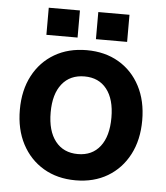

<svg xmlns="http://www.w3.org/2000/svg" viewBox="-50 -717 669 776"><g transform="rotate(5 284.0 -329.0)"><path d="M317.5 -672.5H444V-562.5H317.5ZM116.5 -672.5H243V-562.5H116.5ZM36 -252Q36 -331 67.2 -390.2Q98.5 -449.5 154.5 -482.2Q210.5 -515 285 -515Q359 -515 414.8 -482.2Q470.5 -449.5 501.5 -390.2Q532.5 -331 532.5 -252Q532.5 -172.5 501.5 -113Q470.5 -53.5 414.8 -20.2Q359 13 285 13Q210.5 13 154.5 -20.2Q98.5 -53.5 67.2 -113Q36 -172.5 36 -252ZM407.5 -252Q407.5 -326.5 375.2 -367.5Q343 -408.5 285 -408.5Q226.5 -408.5 193.8 -367.5Q161 -326.5 161 -252Q161 -176.5 193.8 -135Q226.5 -93.5 285 -93.5Q343 -93.5 375.2 -135Q407.5 -176.5 407.5 -252Z"/></g></svg>

Font: Overused Grotesk SemiBold
Style: Regular
Weight: 610
Version: Version 0.004